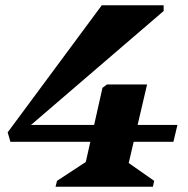

<svg xmlns="http://www.w3.org/2000/svg" viewBox="-20 -710 716 730"><path d="M19.6 -170.8 9.2 -206.8 367 -690H602.2V-668.2L70 -211L52.6 -178ZM19.6 -170.8 59.8 -235H654.6L639.4 -170.8ZM191.2 0 196.8 -22.4 306.2 -94.2 369.6 -376 386.4 -388.8H539.2L469.4 -90.2L566.2 -22.4L561.4 0Z"/></svg>

Font: Platypi Light
Style: Italic
Weight: 300
Italic angle: -13°
Designer: David Sargent
Foundry: Bolt Cutter Type
Version: Version 1.200